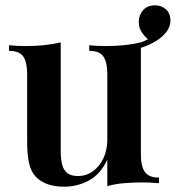

<svg xmlns="http://www.w3.org/2000/svg" viewBox="-20 -687 660 721"><path d="M440 -493 436 -513Q471 -516 496.5 -523.5Q522 -531 543 -544L541 -536Q526 -546 513.5 -564Q501 -582 501 -605Q501 -630 517 -648.5Q533 -667 562 -667Q587 -667 603.5 -651.5Q620 -636 620 -611Q620 -586 604.5 -566.5Q589 -547 566 -533Q542 -518 510.5 -508Q479 -498 440 -493ZM509 -528V-108Q509 -63 524 -41.5Q539 -20 577 -20V1Q546 -2 515 -2Q478 -2 444.5 1Q411 4 383 12V-88Q358 -33 314.5 -9.5Q271 14 221 14Q182 14 155.5 3.5Q129 -7 113 -25Q96 -44 89 -75Q82 -106 82 -155V-408Q82 -453 67.5 -474.5Q53 -496 14 -496V-517Q46 -514 76 -514Q113 -514 146.5 -517.5Q180 -521 208 -528V-120Q208 -93 212.5 -72Q217 -51 231 -38.5Q245 -26 273 -26Q304 -26 329 -44Q354 -62 368.5 -93Q383 -124 383 -163V-408Q383 -453 368.5 -474.5Q354 -496 315 -496V-517Q347 -514 377 -514Q414 -514 447.5 -517.5Q481 -521 509 -528Z"/></svg>

Font: Playfair Display SemiBold
Style: Regular
Weight: 600
Designer: Claus Eggers Sørensen
Foundry: Claus Eggers Sørensen
Version: Version 1.203